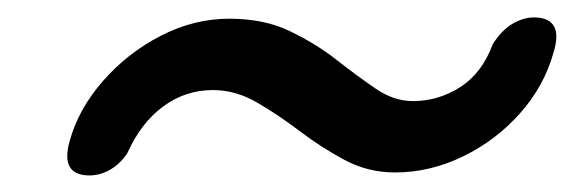

<svg xmlns="http://www.w3.org/2000/svg" viewBox="-20 -458 675 226"><path d="M445 -255Q413 -255 385.5 -269.8Q358 -284.5 333 -303.5Q308 -322.5 282.8 -337.2Q257.5 -352 230.5 -352Q198.5 -352 172.2 -332.8Q146 -313.5 130 -278Q122 -265.5 110 -258.5Q98 -251.5 85.5 -251.5Q50.5 -251.5 62 -292Q72.5 -330 101.5 -363Q130.5 -396 169.5 -416Q208.5 -436 250 -436Q291 -436 321.5 -421.2Q352 -406.5 376.2 -387.5Q400.5 -368.5 422 -353.8Q443.5 -339 466 -339Q496 -339 521.8 -355.5Q547.5 -372 560 -406Q570.5 -422.5 583.2 -430Q596 -437.5 608.5 -437.5Q626 -437.5 632 -427.2Q638 -417 631.5 -396Q620.5 -356.5 592 -324.5Q563.5 -292.5 524.8 -273.8Q486 -255 445 -255Z"/></svg>

Font: Fraunces ExtraBold
Style: Italic
Weight: 800
Italic angle: -16°
Version: Version 1.000;[b76b70a41]